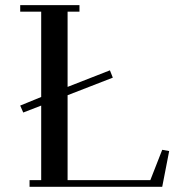

<svg xmlns="http://www.w3.org/2000/svg" viewBox="-20 -722 713 742"><path d="M58.1 -314 139.2 -347.2V-676.8H58.1V-702.1H287.1V-676.8H241.2V-386.2L404.8 -450.2L416 -421.9L241.2 -354V-25.9H561L606.9 -143.1L633.8 -138.2L606.9 0H94.2V-25.9H139.2V-314L69.8 -287.1Z"/></svg>

Font: Dehuti
Style: Bold
Weight: 700
Version: Version 1.2